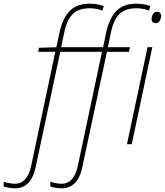

<svg xmlns="http://www.w3.org/2000/svg" viewBox="-152 -785 897 1045"><path d="M-71 240Q-84 240 -103 237Q-122 234 -132 230V204Q-118 209 -101 212Q-84 215 -71 215Q-36 215 -14 189.5Q8 164 18 116L149 -503H56L60 -525L155 -528L172 -609Q188 -683 226 -724Q264 -765 337 -765Q360 -765 379.5 -761Q399 -757 413 -752L405 -727Q375 -740 336 -740Q275 -740 243 -707.5Q211 -675 197 -605L181 -528H409L426 -609Q442 -683 480 -724Q518 -765 591 -765Q614 -765 633.5 -761Q653 -757 667 -752L659 -727Q629 -740 590 -740Q529 -740 497 -707.5Q465 -675 451 -605L435 -528H555L550 -503H430L297 120Q284 184 255 212Q226 240 183 240Q170 240 151 237Q132 234 122 230V204Q136 209 153 212Q170 215 183 215Q218 215 240 189.5Q262 164 272 116L403 -503H176L43 120Q30 184 1 212Q-28 240 -71 240ZM696 -659Q673 -659 673 -681Q673 -695 680.5 -708Q688 -721 703 -721Q715 -721 720 -714Q725 -707 725 -699Q725 -686 717.5 -672.5Q710 -659 696 -659ZM539 0 651 -528H677L565 0Z"/></svg>

Font: Noto Sans Thin
Style: Italic
Weight: 100
Italic angle: -12°
Designer: Monotype Design Team
Foundry: Monotype Imaging Inc.
Version: Version 2.013; ttfautohint (v1.8.4.7-5d5b)